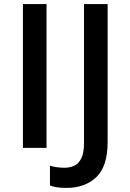

<svg xmlns="http://www.w3.org/2000/svg" viewBox="-20 -734 645 953"><path d="M93.8 0V-713.9H210.9V0ZM310.1 198.7Q283.2 198.7 262.9 195.6Q242.7 192.4 228 187V88.9Q243.7 93.3 261.7 95.9Q279.8 98.6 300.3 98.6Q327.1 98.6 348.9 88.4Q370.6 78.1 383.8 51.3Q397 24.4 397 -24.4V-713.9H514.2V-28.3Q514.2 91.3 458.3 145Q402.3 198.7 310.1 198.7Z"/></svg>

Font: Open Sans SemiBold
Style: Regular
Weight: 600
Designer: Monotype Design Team
Foundry: Monotype Imaging Inc.
Version: Version 3.003; ttfautohint (v1.8.4)